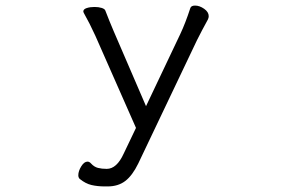

<svg xmlns="http://www.w3.org/2000/svg" viewBox="-20 -505 1040 689"><path d="M266 137Q261 132 261 124Q261 109 271.5 92Q282 75 294 75Q301 75 307 82Q318 94 331.5 97.5Q345 101 363 101Q399 101 424 46L468 -46L322 -377Q302 -421 281 -458Q279 -462 279 -464Q279 -472 291 -476Q303 -480 319 -480Q334 -480 345 -476.5Q356 -473 358 -467Q373 -428 388 -393L504 -124L627 -383Q645 -421 663 -476Q666 -485 680 -485Q696 -485 712.5 -473.5Q729 -462 729 -447Q729 -441 726 -435Q704 -395 687 -361L476 82Q455 125 429.5 144.5Q404 164 366 164H356Q330 164 308.5 159Q287 154 266 137Z"/></svg>

Font: Fusion Kai T
Style: Regular
Weight: 400
Designer: Fontworks Inc.
Version: Version 24.134;May 13, 2024